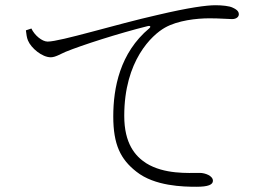

<svg xmlns="http://www.w3.org/2000/svg" viewBox="-20 -721 1040 734"><path d="M731 -7C776 -7 794 -15 794 -30C794 -49 764 -60 744 -60C699 -60 608 -54 539 -97C497 -124 455 -172 455 -278C455 -490 561 -587 610 -615C659 -643 732 -651 781 -651C822 -651 850 -648 867 -648C884 -648 893 -657 893 -666C893 -675 889 -683 869 -692C857 -698 829 -701 804 -701C769 -701 702 -692 583 -664C423 -628 211 -562 162 -562C141 -562 112 -586 100 -612L79 -605C81 -590 82 -578 87 -566C99 -537 141 -502 174 -502C192 -502 212 -515 231 -523C292 -548 435 -594 544 -621C556 -624 557 -618 551 -613C438 -519 413 -384 413 -276C413 -168 441 -112 501 -65C571 -9 681 -7 731 -7Z"/></svg>

Font: Source Han Serif CN VF
Style: Regular
Weight: 250
Designer: Ryoko NISHIZUKA 西塚涼子 (kana & ideographs); Frank Grießhammer (Latin, Greek & Cyrillic); Wenlong ZHANG 张文龙 (bopomofo); San
Foundry: Adobe
Version: Version 2.002;hotconv 1.1.0;makeotfexe 2.6.0